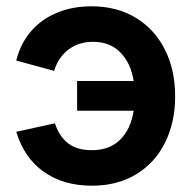

<svg xmlns="http://www.w3.org/2000/svg" viewBox="-20 -575 616 610"><path d="M272.2 15Q181.5 15 119 -29.3Q56.5 -73.6 31.7 -156.2L154.3 -183.3Q168.8 -140.4 197.1 -119.1Q225.3 -97.8 272 -97.8Q327.9 -97.8 361.6 -131Q395.3 -164.2 404.7 -223.2H225V-317.7H404.7Q395.8 -374 362.8 -408.1Q329.8 -442.2 275.3 -442.2Q231 -442.2 198.4 -418.2Q165.8 -394.2 151.7 -349.8L31.7 -382.7Q44.4 -435.4 77.5 -474.4Q110.5 -513.3 160.2 -534.2Q209.8 -555 271 -555Q351.2 -555 411.4 -518.5Q471.6 -482.1 504 -417.2Q536.5 -352.3 536.5 -269.2Q536.5 -187.2 504.8 -122.7Q473 -58.2 413.1 -21.6Q353.2 15 272.2 15Z"/></svg>

Font: Hauora
Style: Regular
Weight: 400
Designer: Wayne Shih
Foundry: WCYS
Version: Version 1.001